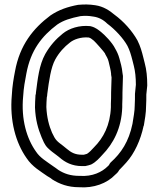

<svg xmlns="http://www.w3.org/2000/svg" viewBox="-20 -781 698 845"><path d="M32 -362C22 -250 49 -153 97 -85C122 -47 160 -26 188 -6C197 0 203 2 209 8C242 29 279 43 328 43C392 48 451 26 487 -12C492 -16 499 -22 505 -33C515 -43 526 -55 536 -66C572 -106 599 -165 612 -227L613 -228C617 -254 623 -282 623 -317C624 -332 624 -348 624 -365C625 -374 627 -396 628 -404V-407C628 -441 625 -474 617 -503L611 -527C604 -555 598 -577 585 -603C561 -646 524 -687 483 -717C463 -734 435 -753 399 -758C373 -762 350 -762 328 -760H325C277 -751 239 -738 202 -713C126 -656 67 -583 46 -467C40 -436 34 -402 32 -362ZM82 -358C84 -394 90 -426 96 -457C115 -560 164 -622 232 -673C260 -692 290 -701 334 -710C354 -712 368 -712 391 -708C414 -705 435 -694 452 -677C487 -651 523 -612 541 -579C551 -559 556 -542 563 -515L569 -491C575 -468 578 -439 578 -408C577 -398 575 -377 574 -368V-366C574 -350 574 -335 573 -320V-318C573 -291 567 -262 563 -236C547 -158 513 -107 467 -66C460 -59 463 -56 454 -49C429 -24 387 -3 331 -7H329C290 -7 262 -17 237 -33C227 -41 220 -45 216 -48C184 -71 156 -87 139 -113C98 -170 72 -255 82 -358ZM134 -308C136 -254 148 -213 163 -177C169 -164 175 -145 190 -130C202 -118 217 -107 228 -99L242 -88C266 -67 297 -50 341 -50H355C366 -52 375 -55 381 -57C403 -68 418 -86 430 -99C478 -148 515 -216 518 -309V-322C519 -340 519 -357 519 -374C519 -392 521 -423 521 -442V-447C521 -449 520 -453 519 -460C517 -485 510 -506 506 -522C501 -541 494 -555 487 -567C474 -594 440 -628 425 -640C415 -648 401 -660 381 -665C380 -665 378 -666 377 -666C329 -671 284 -656 256 -633C226 -609 200 -580 179 -543C152 -494 146 -434 138 -372V-369C138 -367 137 -366 137 -365C136 -363 136 -360 136 -358C135 -341 134 -327 134 -308ZM184 -310C184 -325 185 -337 186 -353C187 -355 188 -361 188 -367C196 -428 204 -484 223 -519C240 -550 263 -575 288 -594C304 -607 335 -619 370 -616C378 -614 382 -611 393 -602C400 -596 439 -552 442 -546C442 -545 443 -544 443 -543C449 -532 455 -523 458 -510C462 -492 468 -471 469 -456V-452C469 -450 470 -447 471 -440C471 -424 469 -393 469 -374C469 -357 469 -340 468 -324V-309C465 -230 435 -174 394 -133C382 -120 375 -112 363 -104C359 -103 352 -101 349 -100H341C310 -100 293 -110 274 -126L258 -139C232 -159 225 -162 209 -197C196 -227 186 -264 184 -310Z"/></svg>

Font: Hussar Pisanka
Style: Out
Weight: 400
Designer: Robert Jablonski
Foundry: Cannot Into Space Fonts
Version: Version 1.070